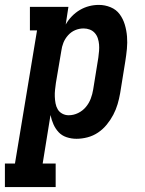

<svg xmlns="http://www.w3.org/2000/svg" viewBox="-72 -558 592 783"><path d="M-52 205V109H-11L79 -434H50V-530H207L196 -458Q206 -476 221 -491.5Q236 -507 254 -517.5Q272 -528 291.5 -533Q311 -538 331 -538Q356 -538 379 -528.5Q402 -519 416 -500Q430 -481 437 -457.5Q444 -434 446 -409Q448 -384 445.5 -358.5Q443 -333 439 -308L418 -178Q414 -155 407.5 -133Q401 -111 390 -90Q379 -69 363.5 -50Q348 -31 328 -17.5Q308 -4 285 2Q262 8 240 8Q219 8 199.5 1.5Q180 -5 167 -19Q154 -33 146 -51Q138 -69 134 -89L102 109H155V205ZM208 -88Q228 -88 246.5 -97Q265 -106 278 -121.5Q291 -137 298 -155.5Q305 -174 308 -193L329 -323Q331 -337 332 -350.5Q333 -364 332 -376.5Q331 -389 327 -401.5Q323 -414 314.5 -423.5Q306 -433 294 -437.5Q282 -442 269 -442Q251 -442 234.5 -435Q218 -428 205.5 -414Q193 -400 186.5 -383.5Q180 -367 178 -350L156 -220Q154 -206 152.5 -192Q151 -178 151.5 -164Q152 -150 154.5 -136.5Q157 -123 163.5 -112Q170 -101 182 -94.5Q194 -88 208 -88Z"/></svg>

Font: Iosevka Slab Oblique
Style: Bold
Weight: 700
Italic angle: -9°
Monospace: yes
Designer: Belleve Invis
Foundry: Belleve Invis
Version: Version 11.1.1; ttfautohint (v1.8.3)